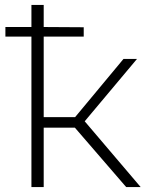

<svg xmlns="http://www.w3.org/2000/svg" viewBox="-20 -762 608 782"><path d="M494 0 285 -242H158V0H108V-613H2V-652H108V-742H158V-652L321 -651V-613H158V-285H286L483 -522H538L325 -268L553 0Z"/></svg>

Font: Montserrat Light
Style: Regular
Weight: 300
Designer: Julieta Ulanovsky
Foundry: Julieta Ulanovsky
Version: Version 9.000; ttfautohint (v1.8.4.7-5d5b)